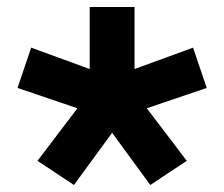

<svg xmlns="http://www.w3.org/2000/svg" viewBox="-20 -568 640 548"><path d="M191 -40 87 -109 201 -259 30 -317 69 -432 236 -371V-548H364V-371L531 -432L570 -317L399 -259L513 -109L409 -40L300 -189Z"/></svg>

Font: iA Writer Duo S
Style: Bold
Weight: 700
Designer: Mike Abbink, Paul van der Laan, Pieter van Rosmalen, Oliver Reichenstein
Foundry: Bold Monday and Information Architects Inc.
Version: Version 2.000